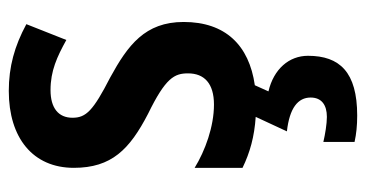

<svg xmlns="http://www.w3.org/2000/svg" viewBox="-218 -441 833 437"><g transform="rotate(-90 198.5 -222.5)"><path d="M290 62C290 19 260 -16 209 -28L223 -59C314 -72 367 -126 367 -221C367 -309 314 -348 241 -388C165 -427 149 -443 149 -474C149 -506 171 -524 212 -524C256 -524 288 -509 326 -488L362 -579C312 -606 265 -619 210 -619C103 -619 35 -564 35 -471C35 -385 77 -344 158 -302C240 -262 250 -242 250 -211C250 -174 227 -152 179 -152C129 -152 74 -172 35 -196V-87C70 -70 106 -60 151 -57L118 14C171 20 195 39 195 68C195 93 178 105 151 105C135 105 111 101 94 97V168C112 172 131 174 154 174C253 174 290 134 290 62Z"/></g></svg>

Font: Noto Sans Malayalam UI Condensed SemiBold
Style: Regular
Weight: 600
Width: 3
Designer: Jelle Bosma - Monotype Design Team
Foundry: Monotype Imaging Inc.
Version: Version 2.104